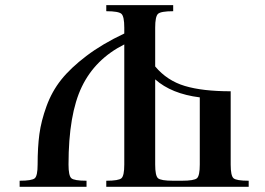

<svg xmlns="http://www.w3.org/2000/svg" viewBox="-20 -720 1023 740"><path d="M750 -344.7V-85.9C750 -57.3 746.4 -39.7 739.3 -33.2C732.1 -26.7 712.6 -23.4 680.7 -23.4H647.5C615.6 -23.4 596 -26.7 588.9 -33.2C581.7 -39.7 578.1 -57.3 578.1 -85.9V-414.1C619.8 -377 677.1 -353.8 750 -344.7ZM578.1 -463.9V-613.3C578.1 -641.9 581.7 -659.7 588.9 -666.5C596 -673.3 615.6 -676.8 647.5 -676.8V-700.2H389.6V-676.8C421.5 -676.8 441.1 -673.3 448.2 -666.5C455.4 -659.7 459 -641.9 459 -613.3V-590.8C402.3 -564.1 353.7 -535.3 313 -504.4C272.3 -473.5 239.9 -442.9 215.8 -412.6C191.7 -382.3 172.9 -348.3 159.2 -310.5C145.5 -272.8 136.4 -237 131.8 -203.1C127.3 -169.3 125 -130.2 125 -85.9C125 -57.3 121.4 -39.7 114.3 -33.2C107.1 -26.7 87.6 -23.4 55.7 -23.4V0H313.5V-23.4C281.6 -23.4 262 -26.7 254.9 -33.2C247.7 -39.7 244.1 -57.3 244.1 -85.9C244.1 -214.8 261.2 -314.8 295.4 -385.7C329.6 -456.7 384.1 -511.1 459 -548.8V-85.9C459 -57.3 455.4 -39.7 448.2 -33.2C441.1 -26.7 421.5 -23.4 389.6 -23.4V0H938.5V-23.4C906.6 -23.4 887 -26.7 879.9 -33.2C872.7 -39.7 869.1 -57.3 869.1 -85.9V-368.2C796.9 -368.2 738 -375 692.4 -388.7C646.8 -402.3 608.7 -427.4 578.1 -463.9Z"/></svg>

Font: TriodPostnaja
Style: Medium
Weight: 500
Version: 20110805; ttfautohint (v0.96) -l 8 -r 50 -G 200 -x 14 -w "G"